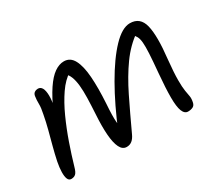

<svg xmlns="http://www.w3.org/2000/svg" viewBox="-96 -700 1041 914"><g transform="rotate(-30 424.0 -242.5)"><path d="M71 9Q58 9 52.5 -4.5Q47 -18 47.5 -42Q48 -66 54 -97Q62 -135 72 -172.5Q82 -210 92 -248Q102 -286 109 -324Q116 -356 115.5 -377.5Q115 -399 118 -419Q120 -432 128.5 -437.5Q137 -443 147 -443Q162 -443 169.5 -429Q177 -415 177.5 -388.5Q178 -362 170 -324L154 -306Q185 -375 212.5 -416Q240 -457 266.5 -475.5Q293 -494 319 -494Q354 -494 372 -460Q390 -426 394.5 -364.5Q399 -303 394 -220Q389 -150 392 -118.5Q395 -87 402 -69L376 -73Q426 -195 480.5 -290Q535 -385 587 -439.5Q639 -494 682 -494Q738 -494 752.5 -435.5Q767 -377 753 -254Q746 -184 746 -144.5Q746 -105 749.5 -84.5Q753 -64 755.5 -50.5Q758 -37 754 -18Q751 -2 739.5 3.5Q728 9 713 9Q694 9 684.5 -15Q675 -39 675 -90Q675 -141 682 -220Q688 -285 690 -323.5Q692 -362 690 -383.5Q688 -405 681.5 -417Q675 -429 664 -440H689Q633 -401 590 -341Q547 -281 508.5 -202.5Q470 -124 427 -31Q418 -11 405.5 -1Q393 9 376 9Q353 9 340.5 -16.5Q328 -42 324.5 -88.5Q321 -135 325 -198Q328 -248 329 -287Q330 -326 327 -355.5Q324 -385 316 -405.5Q308 -426 293 -439L319 -436Q283 -414 252.5 -369.5Q222 -325 196 -267.5Q170 -210 149 -149.5Q128 -89 112 -34Q105 -8 95.5 0.5Q86 9 71 9Z"/></g></svg>

Font: Shantell Sans Light
Style: Italic
Weight: 300
Italic angle: -11°
Designer: Stephen Nixon, Anya Danilova, Shantell Martin
Foundry: Arrow Type
Version: Version 1.008;[ac192a2d6]